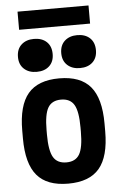

<svg xmlns="http://www.w3.org/2000/svg" viewBox="-60 -930 620 981"><g transform="rotate(-5 250.0 -439.0)"><path d="M250 10Q141 10 90 -50.5Q39 -111 39 -240V-280Q39 -409 90 -469.5Q141 -530 250 -530Q359 -530 410 -469.5Q461 -409 461 -280V-240Q461 -111 410 -50.5Q359 10 250 10ZM250 -99Q297 -99 317 -133Q337 -167 337 -249V-271Q337 -353 317 -387Q297 -421 250 -421Q203 -421 183 -387Q163 -353 163 -271V-249Q163 -167 183 -133Q203 -99 250 -99ZM139 -573Q99 -573 74.5 -595.5Q50 -618 50 -657Q50 -697 74.5 -719.5Q99 -742 139 -742Q180 -742 204 -719.5Q228 -697 228 -657Q228 -618 204 -595.5Q180 -573 139 -573ZM361 -573Q321 -573 296.5 -595.5Q272 -618 272 -657Q272 -697 296.5 -719.5Q321 -742 361 -742Q402 -742 426 -719.5Q450 -697 450 -657Q450 -618 426 -595.5Q402 -573 361 -573ZM68 -795V-888H432V-795Z"/></g></svg>

Font: M PLUS 1 Code SemiBold
Style: Regular
Weight: 600
Designer: Coji Morishita
Foundry: UNDERFOREST DESIGN
Version: Version 1.005